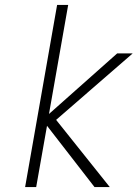

<svg xmlns="http://www.w3.org/2000/svg" viewBox="-20 -760 559 780"><path d="M364 0 171 -249 127 0H82L212 -740H257L179 -297L456 -543H519L208 -273L426 0Z"/></svg>

Font: Fz Poppins ExtLt
Style: Italic
Weight: 200
Italic angle: -10°
Designer: Ninad Kale (Devanagari), Jonny Pinhorn (Latin)
Foundry: Indian Type Foundry
Version: Vit hóa bi Vntype.Com & FontZin.Com